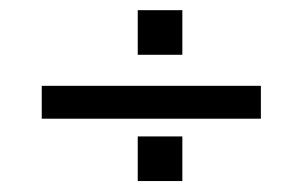

<svg xmlns="http://www.w3.org/2000/svg" viewBox="-20 -556 580 368"><path d="M60 -328.5V-391.5H480V-328.5ZM244 -451V-536.5H329.5V-451ZM244 -209V-294.5H329.5V-209Z"/></svg>

Font: Manrope ExtraLight
Style: Regular
Weight: 400
Version: Version 4.504